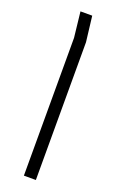

<svg xmlns="http://www.w3.org/2000/svg" viewBox="-147 -589 508 829"><g transform="rotate(20 106.5 -175.0)"><path d="M83 200V-433L70 -550H124L138 -433V200Z"/></g></svg>

Font: Assistant Light
Style: Regular
Weight: 300
Designer: Hebrew By Ben Nathan, Latin by Paul Hunt
Version: Version 3.000